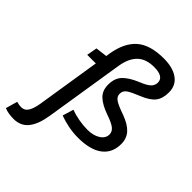

<svg xmlns="http://www.w3.org/2000/svg" viewBox="-366 -889 1249 1249"><g transform="rotate(45 258.0 -265.0)"><path d="M38 29 108 -414H29L42 -486L122 -496L126 -523Q145 -638 209 -694Q273 -750 399 -750Q482 -750 530 -715.5Q578 -681 578 -617Q578 -560 552 -527Q526 -494 464 -469Q404 -445 380.5 -428.5Q357 -412 357 -384Q357 -358 381.5 -341.5Q406 -325 470 -303Q535 -279 565.5 -245Q596 -211 596 -160Q596 -78 537.5 -34Q479 10 368 10Q322 10 277 1Q232 -8 195 -22L218 -98Q252 -85 294.5 -77.5Q337 -70 374 -70Q428 -70 463 -92.5Q498 -115 498 -150Q498 -176 475.5 -194Q453 -212 397 -231Q329 -255 295.5 -287Q262 -319 262 -373Q262 -433 295 -467Q328 -501 393 -528Q443 -548 462.5 -566.5Q482 -585 482 -611Q482 -666 393 -666Q319 -666 278 -626.5Q237 -587 224 -508L137 40Q123 128 86.5 174Q50 220 -16 220Q-38 220 -60 216.5Q-82 213 -100 205L-77 124Q-54 131 -35 131Q-3 131 13.5 104Q30 77 38 29Z"/></g></svg>

Font: Georama Medium
Style: Italic
Weight: 500
Italic angle: -9°
Designer: Jean-Baptiste Levee
Foundry: Production Type
Version: Version 1.000